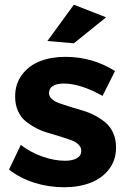

<svg xmlns="http://www.w3.org/2000/svg" viewBox="-20 -785 539 811"><path d="M292 -765.1 428.2 -711.9 292 -602.1 180.2 -611.8ZM413.1 -379.9Q320.3 -432.1 249 -432.1Q220.7 -432.1 203.9 -422.1Q187 -412.1 187 -392.1Q187 -377.9 199.2 -366.7Q211.4 -355.5 231.4 -348.6Q251.5 -341.8 276.9 -333.7Q302.2 -325.7 328.9 -318.1Q355.5 -310.5 380.9 -297.1Q406.2 -283.7 426.3 -266.8Q446.3 -250 458.3 -223.1Q470.2 -196.3 470.2 -162.1Q470.2 -108.9 440.7 -70.3Q411.1 -31.7 362.1 -12.9Q313 5.9 251 5.9Q185.1 5.9 124.3 -13.4Q63.5 -32.7 18.1 -68.8L67.9 -172.9Q109.4 -141.1 159.4 -123.5Q209.5 -106 254.9 -106Q285.6 -106 304.4 -116.5Q323.2 -127 323.2 -147.9Q323.2 -163.1 311.3 -174.8Q299.3 -186.5 279.5 -193.4Q259.8 -200.2 234.9 -208.3Q210 -216.3 183.6 -223.6Q157.2 -231 132.3 -244.1Q107.4 -257.3 87.6 -273.4Q67.9 -289.6 55.9 -316.4Q43.9 -343.3 43.9 -377Q43.9 -430.7 72.8 -469.2Q101.6 -507.8 148.9 -526.4Q196.3 -544.9 255.9 -544.9Q371.1 -544.9 465.8 -484.9Z"/></svg>

Font: Montserrat arm SemiBold
Style: Regular
Weight: 600
Designer: Julieta Ulanovsky
Foundry: Julieta Ulanovsky
Version: Version 6.000;PS 006.000;hotconv 1.0.88;makeotf.lib2.5.64775